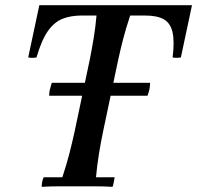

<svg xmlns="http://www.w3.org/2000/svg" viewBox="-20 -720 762 742"><path d="M550 -350H170Q170 -363 173 -375Q176 -387 180 -400H560Q560 -387 557.5 -375Q555 -363 550 -350ZM141 2Q141 -6 143 -17Q145 -28 149 -35H221Q238 -87 248 -126Q258 -165 268 -210L327 -490Q335 -530 342 -572.5Q349 -615 353 -660H295Q254 -660 222 -647.5Q190 -635 165.5 -600.5Q141 -566 121 -498Q105 -495 89 -498L132 -700H722L679 -498Q662 -495 647 -498Q655 -561 646.5 -596.5Q638 -632 612 -646Q586 -660 541 -660H483Q466 -608 456.5 -571.5Q447 -535 437 -490L378 -210Q370 -172 362.5 -126Q355 -80 351 -35H423Q422 -29 420 -17.5Q418 -6 415 2Q381 0 347 0Q313 0 278 0Q244 0 210 0Q176 0 141 2Z"/></svg>

Font: Poltawski Nowy
Style: Italic
Weight: 400
Italic angle: -12°
Designer: Adam Pótawski, Mateusz Machalski, Borys Kosmynka, Ania Wieluska
Foundry: Capitalics.wtf
Version: Version 1.001;gftools[0.9.25]